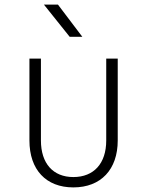

<svg xmlns="http://www.w3.org/2000/svg" viewBox="-20 -805 640 835"><path d="M283 -645H338L232 -785H171ZM299 10C419 10 492 -68 492 -194V-550H442V-194C442 -94 388 -35 299 -35C211 -35 158 -94 158 -194V-550H108V-194C108 -67 180 10 299 10Z"/></svg>

Font: JetBrains Mono Thin
Style: Regular
Weight: 100
Monospace: yes
Designer: Philipp Nurullin, Konstantin Bulenkov
Foundry: JetBrains
Version: Version 2.305